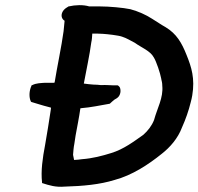

<svg xmlns="http://www.w3.org/2000/svg" viewBox="-20 -746 774 749"><path d="M427 -44C495 -62 559 -104 611 -146C643 -171 674 -206 690 -249C704 -280 716 -314 724 -347C726 -356 729 -365 730 -374C741 -440 727 -484 708 -531C689 -579 669 -614 626 -640C606 -651 593 -661 573 -673C548 -689 521 -701 489 -710C461 -716 406 -721 369 -721H328C305 -728 274 -727 248 -721H247L246 -720C238 -715 230 -711 224 -700C216 -684 222 -671 232 -665C230 -651 230 -637 228 -624C220 -565 203 -486 193 -424C191 -423 189 -423 188 -423H155C141 -422 121 -422 106 -414H104L103 -412C93 -391 93 -366 100 -351L101 -349L103 -348C128 -341 140 -336 172 -328L179 -326C179 -325 178 -319 178 -317C173 -282 162 -215 156 -181C146 -129 139 -79 144 -35V-32L147 -31C172 -23 197 -15 232 -18C303 -20 369 -26 427 -44ZM406 -341H407L409 -342C415 -347 419 -352 426 -357L436 -363C451 -373 453 -394 447 -406C445 -408 443 -411 441 -412L439 -413H424C416 -413 408 -414 401 -414C392 -414 385 -415 374 -414C365 -415 355 -416 344 -416C332 -417 321 -418 307 -420C316 -469 330 -533 336 -580C339 -592 339 -603 340 -615C352 -615 368 -615 381 -614C398 -613 443 -608 456 -603C475 -597 488 -588 506 -579C532 -560 566 -548 580 -522C590 -506 605 -461 609 -439V-438C611 -430 613 -422 613 -413V-412C618 -365 593 -323 581 -278C572 -255 557 -236 539 -220C502 -194 463 -164 414 -149C379 -138 341 -128 300 -125C290 -124 280 -122 269 -122C268 -127 266 -136 265 -142C266 -154 267 -171 270 -185L275 -218C279 -240 290 -296 293 -320L294 -324H297C335 -327 371 -335 406 -341Z"/></svg>

Font: Hussar Pisanka
Style: SbdKur
Weight: 600
Designer: Robert Jablonski
Foundry: Cannot Into Space Fonts
Version: Version 1.070